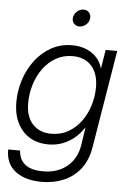

<svg xmlns="http://www.w3.org/2000/svg" viewBox="-61 -762 681 1017"><g transform="rotate(5 279.5 -254.0)"><path d="M200.2 210Q111.3 210 59.3 169.9Q7.3 129.9 8.3 54.7H71.3Q79.1 153.8 201.2 153.8Q279.3 153.8 329.8 111.8Q380.4 69.8 391.6 -2L406.2 -97.7H405.8Q373 -47.4 324.5 -19Q275.9 9.3 218.3 9.3Q130.9 9.3 80.1 -47.6Q29.3 -104.5 29.3 -199.2Q29.3 -260.3 48.1 -318.4Q66.9 -376.5 102.3 -423.1Q137.7 -469.7 187.3 -497.3Q236.8 -524.9 298.8 -524.9Q358.4 -524.9 401.9 -496.3Q445.3 -467.8 460 -415.5H460.4L476.6 -515.6H538.1L452.6 2.4Q440.9 74.2 404.5 120.1Q368.2 166 315.2 188Q262.2 210 200.2 210ZM228 -48.3Q278.3 -48.3 317.9 -70.8Q357.4 -93.3 385.5 -131.6Q413.6 -169.9 428.2 -217.3Q442.9 -264.6 442.9 -314Q442.9 -385.7 406.7 -426.8Q370.6 -467.8 305.7 -467.8Q256.3 -467.8 216.8 -445.1Q177.2 -422.4 149.4 -384.3Q121.6 -346.2 106.9 -298.3Q92.3 -250.5 92.3 -199.7Q92.3 -126.5 129.2 -87.4Q166 -48.3 228 -48.3ZM327.1 -627.4Q308.1 -627.4 297.1 -640.6Q286.1 -653.8 289.1 -672.9Q292.5 -691.9 307.9 -705.1Q323.2 -718.3 341.8 -718.3Q360.8 -718.3 371.8 -705.1Q382.8 -691.9 379.9 -672.9Q377 -653.8 361.3 -640.6Q345.7 -627.4 327.1 -627.4Z"/></g></svg>

Font: Inter Display Light
Style: Italic
Weight: 300
Italic angle: -9.39999°
Designer: Rasmus Andersson
Foundry: rsms
Version: Version 4.000;git-a52131595